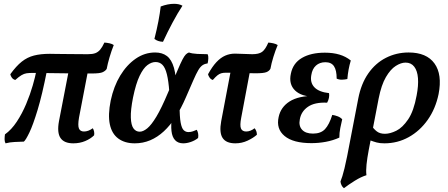

<svg xmlns="http://www.w3.org/2000/svg" viewBox="-20 -742 2345 1006"><path d="M60 -323Q49 -326 42.5 -334.5Q36 -343 34 -353Q65 -396 94 -419Q123 -442 158 -451Q193 -460 241 -460Q252 -460 271 -459.5Q290 -459 315.5 -459Q341 -459 372.5 -458.5Q404 -458 440 -458Q465 -458 479.5 -463.5Q494 -469 505 -482Q516 -495 527 -519Q541 -518 554.5 -515Q568 -512 576 -506Q564 -476 554 -442Q544 -408 539 -381Q533 -371 518.5 -364Q504 -357 462 -357Q353 -357 274.5 -358.5Q196 -360 153 -360Q132 -360 119 -358Q106 -356 92.5 -348Q79 -340 60 -323ZM9 9Q4 0 4 -12.5Q4 -25 6 -38Q40 -62 68 -104.5Q96 -147 117 -197Q138 -247 151.5 -294Q165 -341 171 -373L226 -372Q201 -245 177 -166Q153 -87 134 -47.5Q115 -8 105 0Q79 1 55.5 2Q32 3 9 9ZM364 9Q316 9 297 -19Q278 -47 289 -107L342 -381H443L394 -126Q387 -85 393.5 -69Q400 -53 420 -53Q443 -53 466 -70Q471 -63 473 -52.5Q475 -42 473 -33Q455 -15 426.5 -3Q398 9 364 9Z M686 9Q634 9 600 -16Q566 -41 555.5 -90.5Q545 -140 560 -215Q576 -290 610 -346Q644 -402 691 -434.5Q738 -467 793 -467Q830 -467 854.5 -448.5Q879 -430 891.5 -386.5Q904 -343 904 -265L867 -262Q863 -318 854.5 -352.5Q846 -387 831.5 -402Q817 -417 795 -417Q774 -417 752.5 -401Q731 -385 711.5 -344.5Q692 -304 677 -231Q664 -165 665.5 -125.5Q667 -86 679.5 -69Q692 -52 712 -52Q730 -52 751.5 -69.5Q773 -87 799.5 -131Q826 -175 860 -256Q891 -328 908.5 -369.5Q926 -411 936 -430Q946 -449 953.5 -456.5Q961 -464 970 -467Q986 -461 1014 -459.5Q1042 -458 1068 -458Q1072 -450 1071.5 -436.5Q1071 -423 1068 -410Q1053 -408 1041.5 -400.5Q1030 -393 1019 -374.5Q1008 -356 993 -321.5Q978 -287 954 -232Q929 -174 900.5 -129.5Q872 -85 838.5 -54Q805 -23 767 -7Q729 9 686 9ZM940 9Q913 9 897.5 -7.5Q882 -24 878.5 -55.5Q875 -87 881 -132L921 -190Q921 -130 926.5 -100Q932 -70 942.5 -60Q953 -50 967 -50Q980 -50 991 -54Q1002 -58 1011 -62Q1022 -43 1018 -19Q1002 -6 980.5 1.5Q959 9 940 9ZM834 -523Q807 -524 789 -538Q802 -589 810 -631Q818 -673 822 -708Q859 -722 892 -722Q919 -722 936 -712Q911 -674 884 -623.5Q857 -573 834 -523Z M1095 -323Q1085 -326 1078.5 -335Q1072 -344 1070 -353Q1092 -393 1114 -416.5Q1136 -440 1160 -450.5Q1184 -461 1211 -461Q1234 -461 1257 -459.5Q1280 -458 1302 -458Q1336 -458 1353 -470Q1370 -482 1386 -519Q1399 -518 1412.5 -515Q1426 -512 1435 -506Q1423 -478 1412.5 -444Q1402 -410 1397 -382Q1391 -370 1376 -364Q1361 -358 1319 -358Q1294 -358 1266 -359Q1238 -360 1211 -360.5Q1184 -361 1163 -361Q1149 -361 1139 -358Q1129 -355 1119.5 -347.5Q1110 -340 1095 -323ZM1213 9Q1165 9 1146.5 -19Q1128 -47 1139 -107L1191 -381H1292L1244 -126Q1236 -85 1242.5 -69Q1249 -53 1270 -53Q1292 -53 1314 -70Q1326 -56 1326 -36Q1307 -19 1277 -5Q1247 9 1213 9Z M1612 8Q1516 8 1471 -29.5Q1426 -67 1440 -129Q1451 -181 1497.5 -210.5Q1544 -240 1628 -240L1631 -235Q1560 -235 1526 -268Q1492 -301 1504 -356Q1515 -411 1562 -438.5Q1609 -466 1682 -466Q1725 -466 1758.5 -456Q1792 -446 1818 -425Q1811 -402 1806.5 -377.5Q1802 -353 1800 -328Q1788 -325 1772.5 -324.5Q1757 -324 1744 -330Q1744 -374 1730 -395Q1716 -416 1685 -416Q1655 -416 1635.5 -398.5Q1616 -381 1611 -348Q1604 -309 1627.5 -284.5Q1651 -260 1704 -254Q1706 -243 1703.5 -229.5Q1701 -216 1694 -204Q1629 -207 1593.5 -182.5Q1558 -158 1551 -117Q1544 -83 1562.5 -62.5Q1581 -42 1620 -42Q1661 -42 1683 -65.5Q1705 -89 1721 -140Q1735 -138 1749.5 -132.5Q1764 -127 1773 -117Q1768 -96 1763 -71Q1758 -46 1758 -21Q1725 -6 1687.5 1Q1650 8 1612 8Z M1782 244Q1774 238 1769.5 228.5Q1765 219 1764 209Q1769 196 1774 180.5Q1779 165 1785 140Q1791 115 1799 76L1857 -225Q1872 -303 1909.5 -357Q1947 -411 2002 -439Q2057 -467 2121 -467Q2215 -467 2256.5 -409.5Q2298 -352 2278 -249Q2262 -172 2221 -114Q2180 -56 2121.5 -23.5Q2063 9 1994 9Q1970 9 1953.5 4.5Q1937 0 1913 -9L1925 -86Q1939 -65 1955 -53Q1971 -41 1997 -41Q2024 -41 2056.5 -57Q2089 -73 2118.5 -116.5Q2148 -160 2163 -242Q2173 -294 2170 -332.5Q2167 -371 2150.5 -392.5Q2134 -414 2105 -414Q2081 -414 2053.5 -396.5Q2026 -379 2002 -338Q1978 -297 1964 -226L1912 44Q1904 86 1900.5 119.5Q1897 153 1900 176Q1871 185 1839 205Q1807 225 1782 244Z"/></svg>

Font: Vollkorn Medium
Style: Italic
Weight: 500
Italic angle: -11°
Designer: Friedrich Althausen
Foundry: Friedrich Althausen
Version: Version 5.000